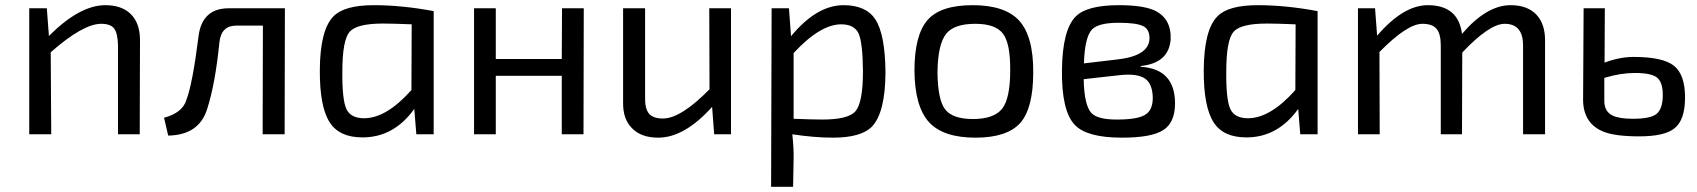

<svg xmlns="http://www.w3.org/2000/svg" viewBox="-20 -519 6560 742"><path d="M169 -380Q288 -499 387 -499Q450 -499 485 -465Q521 -430 521 -364L520 0H436V-343Q435 -391 421 -409Q407 -427 371 -427Q301 -427 176 -317L178 0H93V-487H161Z M1080 0H995L996 -420H893Q835 -420 828 -356Q812 -196 781 -99Q750 3 630 5L614 -64Q685 -83 700 -132Q724 -194 747 -377Q760 -487 864 -487H1081Z M1589 0 1581 -98Q1502 12 1381 12Q1292 12 1255 -45Q1215 -105 1216 -249Q1217 -404 1269 -456Q1311 -499 1425 -499Q1533 -499 1656 -476V0ZM1571 -425Q1497 -428 1460 -428Q1359 -428 1331 -396Q1303 -363 1303 -242Q1302 -133 1319 -97Q1336 -62 1387 -62Q1473 -62 1570 -171Z M2235 0H2151V-226H1896V0H1812V-487H1896V-291H2151L2152 -487H2236Z M2805 0H2740L2732 -106Q2625 13 2524 13Q2457 13 2422 -24Q2387 -59 2388 -123V-487H2473V-144Q2472 -99 2488 -80Q2504 -61 2542 -61Q2611 -61 2722 -174L2721 -487H2805Z M3037 -379Q3136 -499 3240 -499Q3327 -499 3363 -444Q3401 -385 3402 -238Q3401 -84 3350 -30Q3308 13 3199 13Q3128 13 3042 0Q3048 58 3047 93L3045 203H2960L2962 -487H3029ZM3047 -60Q3120 -57 3158 -57Q3258 -57 3286 -89Q3315 -123 3315 -244Q3314 -354 3298 -390Q3281 -425 3231 -425Q3150 -425 3047 -314Z M3918 -440Q3974 -379 3973 -239Q3973 -101 3923 -44Q3872 13 3750 13Q3626 13 3571 -46Q3515 -107 3514 -246Q3514 -384 3565 -442Q3615 -499 3739 -499Q3863 -499 3918 -440ZM3637 -389Q3604 -348 3603 -239Q3604 -135 3632 -97Q3661 -59 3740 -59Q3821 -59 3853 -99Q3884 -139 3884 -246Q3885 -351 3856 -389Q3827 -427 3749 -427Q3668 -427 3637 -389Z M4388 -261Q4522 -253 4521 -117Q4520 -44 4475 -16Q4430 13 4316 13Q4181 13 4134 -36Q4082 -90 4084 -249Q4086 -404 4137 -455Q4180 -499 4304 -499Q4396 -499 4441 -479Q4508 -448 4504 -365Q4496 -275 4389 -264ZM4296 -289Q4416 -302 4422 -365Q4425 -404 4398 -418Q4372 -431 4303 -431Q4225 -431 4200 -405Q4172 -375 4169 -274ZM4168 -213Q4170 -112 4198 -82Q4222 -57 4296 -57Q4373 -57 4403 -74Q4435 -91 4435 -141Q4434 -193 4407 -214Q4376 -237 4302 -228Z M5005 0 4997 -98Q4918 12 4797 12Q4708 12 4671 -45Q4631 -105 4632 -249Q4633 -404 4685 -456Q4727 -499 4841 -499Q4949 -499 5072 -476V0ZM4987 -425Q4913 -428 4876 -428Q4775 -428 4747 -396Q4719 -363 4719 -242Q4718 -133 4735 -97Q4752 -62 4803 -62Q4889 -62 4986 -171Z M5302 -381Q5403 -499 5498 -499Q5616 -499 5630 -388Q5725 -499 5818 -499Q5882 -499 5917 -463Q5951 -427 5951 -364V0H5866V-343Q5866 -427 5795 -427Q5736 -427 5631 -316L5630 0H5548V-343Q5548 -388 5532 -407Q5516 -427 5477 -427Q5418 -427 5311 -318L5312 0H5228V-487H5294Z M6181 -277Q6239 -299 6293 -299Q6406 -299 6449 -265Q6492 -231 6492 -142Q6492 -55 6451 -23Q6413 8 6315 8Q6222 8 6177 -10Q6100 -41 6098 -130L6100 -487H6182ZM6180 -129Q6180 -87 6213 -72Q6238 -60 6291 -60Q6357 -60 6381 -78Q6406 -98 6406 -152Q6406 -201 6384 -219Q6362 -237 6298 -237Q6243 -237 6180 -218Z"/></svg>

Font: Taylor Sans
Style: Regular
Weight: 400
Italic angle: -8°
Designer: Natanael Gama
Version: Version 1.001 September 8, 2015